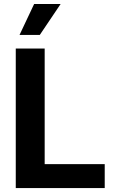

<svg xmlns="http://www.w3.org/2000/svg" viewBox="-20 -953 586 973"><path d="M59.9 -707H206.4V-121.2H510.7V0H59.9ZM153 -932.8H287.3L181.7 -776H79Z"/></svg>

Font: WEMIX Pretendard Variable
Style: Regular
Weight: 400
Designer: Base glyphs from Inter by Rasmus Andersson; Hangeul glyphs from Noto Sans CJK(Source Han Sans) by Jang Soo-young and Kan
Foundry: Kil Hyung-jin
Version: Version 1.000;Glyphs 3.2 (3208)